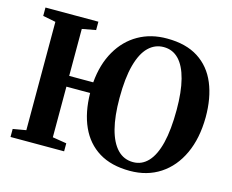

<svg xmlns="http://www.w3.org/2000/svg" viewBox="-105 -903 1288 1064"><g transform="rotate(15 539.5 -371.0)"><path d="M718.5 10.5Q612 10.5 540.8 -33.2Q469.5 -77 433 -157.8Q396.5 -238.5 395 -349.5H259V-59L339.5 -46V0H32V-46L107 -59V-680.5L33.5 -695V-743H337V-695L258.5 -680.5V-411H396.5Q405.5 -516.5 449.8 -593.2Q494 -670 566 -711Q638 -752 730 -751.5Q838.5 -751.5 909.2 -706.2Q980 -661 1014.5 -578.2Q1049 -495.5 1048.5 -384Q1047.5 -264 1006.5 -175.2Q965.5 -86.5 891.5 -38Q817.5 10.5 718.5 10.5ZM723.5 -41Q773.5 -41 809.2 -79Q845 -117 863.8 -193Q882.5 -269 882.5 -383.5Q882.5 -486.5 864.2 -557.2Q846 -628 810.8 -664.5Q775.5 -701 724 -701Q674 -701 637 -665Q600 -629 579.8 -554.8Q559.5 -480.5 559.5 -365Q559.5 -261 578.2 -189Q597 -117 633.5 -79Q670 -41 723.5 -41Z"/></g></svg>

Font: Merriweather 60pt
Style: Bold
Weight: 700
Version: Version 2.100